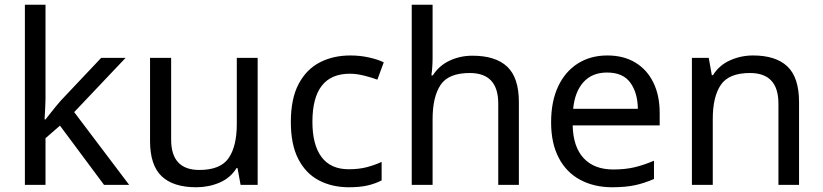

<svg xmlns="http://www.w3.org/2000/svg" viewBox="-20 -780 3472 810"><path d="M172 -363Q172 -347 170.5 -321Q169 -295 168 -276H172Q178 -284 190 -299Q202 -314 214.5 -329.5Q227 -345 236 -355L407 -536H510L293 -307L525 0H419L233 -250L172 -197V0H85V-760H172Z M1067 -536V0H995L982 -71H978Q952 -29 906 -9.5Q860 10 808 10Q711 10 662 -36.5Q613 -83 613 -185V-536H702V-191Q702 -63 821 -63Q910 -63 944.5 -113Q979 -163 979 -257V-536Z M1452 10Q1381 10 1325.5 -19Q1270 -48 1238.5 -109Q1207 -170 1207 -265Q1207 -364 1240 -426Q1273 -488 1329.5 -517Q1386 -546 1458 -546Q1499 -546 1537 -537.5Q1575 -529 1599 -517L1572 -444Q1548 -453 1516 -461Q1484 -469 1456 -469Q1298 -469 1298 -266Q1298 -169 1336.5 -117.5Q1375 -66 1451 -66Q1495 -66 1528.5 -75Q1562 -84 1590 -97V-19Q1563 -5 1530.5 2.5Q1498 10 1452 10Z M1805 -537Q1805 -497 1800 -462H1806Q1832 -503 1876.5 -524Q1921 -545 1973 -545Q2071 -545 2120 -498.5Q2169 -452 2169 -349V0H2082V-343Q2082 -472 1962 -472Q1872 -472 1838.5 -421.5Q1805 -371 1805 -277V0H1717V-760H1805Z M2542 -546Q2611 -546 2660.5 -516Q2710 -486 2736.5 -431.5Q2763 -377 2763 -304V-251H2396Q2398 -160 2442.5 -112.5Q2487 -65 2567 -65Q2618 -65 2657.5 -74.5Q2697 -84 2739 -102V-25Q2698 -7 2658 1.5Q2618 10 2563 10Q2487 10 2428.5 -21Q2370 -52 2337.5 -113.5Q2305 -175 2305 -264Q2305 -352 2334.5 -415Q2364 -478 2417.5 -512Q2471 -546 2542 -546ZM2541 -474Q2478 -474 2441.5 -433.5Q2405 -393 2398 -321H2671Q2670 -389 2639 -431.5Q2608 -474 2541 -474Z M3157 -546Q3253 -546 3302 -499.5Q3351 -453 3351 -349V0H3264V-343Q3264 -472 3144 -472Q3055 -472 3021 -422Q2987 -372 2987 -278V0H2899V-536H2970L2983 -463H2988Q3014 -505 3060 -525.5Q3106 -546 3157 -546Z"/></svg>

Font: Noto Sans Chorasmian
Style: Regular
Weight: 400
Designer: Federico Parra Barrios
Foundry: Google LLC
Version: Version 1.004; ttfautohint (v1.8.4.7-5d5b)